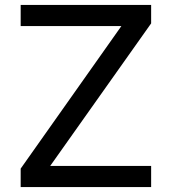

<svg xmlns="http://www.w3.org/2000/svg" viewBox="-20 -760 700 780"><path d="M594 0V-86H184L594 -665V-740H64V-654H473L64 -75V0Z"/></svg>

Font: Be Vietnam Pro
Style: Regular
Weight: 400
Designer: Lam Bao, Tony Le, Vietanh Nguyen
Foundry: Yellow Type Foundry
Version: Version 1.002